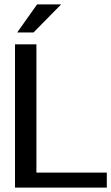

<svg xmlns="http://www.w3.org/2000/svg" viewBox="-20 -850 504 870"><path d="M464 0H48V-649H145V-68H464ZM257 -830 132 -703H58L148 -830Z"/></svg>

Font: Gamestation Display
Style: Regular
Weight: 400
Designer: Jonas Hecksher
Foundry: Jonas Hecksher, Playtypeª, e-types AS
Version: Version 1.003